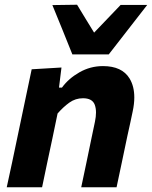

<svg xmlns="http://www.w3.org/2000/svg" viewBox="-20 -792 642 812"><path d="M8.5 0Q20 -54.5 31 -104Q41.5 -154.5 54.5 -216L65 -266Q76 -319.5 88.5 -378Q101 -436.5 114 -499L240 -506.5L229.5 -421.5H242Q270 -460 316 -486.2Q362 -512.5 415.5 -512.5Q496 -512.5 528 -460Q548 -427 548 -380Q548 -352.5 541 -320Q536.5 -298.5 530.8 -271.8Q525 -245 518.5 -216Q505.5 -154 495 -104Q484.5 -53.5 473 0H323.5Q335 -53.5 345.2 -102.8Q355.5 -152 367 -208L381.5 -277Q386 -298.5 386 -316Q386 -335 380.5 -349.5Q370 -376.5 331 -376.5Q299 -376.5 273.2 -358Q247.5 -339.5 223.5 -312L202 -208.5Q190 -152 179.5 -103Q169 -53.5 158 0ZM286 -562Q265 -614.5 244 -666.5Q222.5 -718.5 201.5 -770.5L306 -772Q323.5 -743 341.5 -713.5Q359.5 -684 378 -654Q406.5 -684 434.5 -713Q462.5 -742 490 -771H602.5Q520.5 -666.5 440 -562Z"/></svg>

Font: Heraclito
Style: Bold Italic
Weight: 700
Italic angle: -12°
Designer: Kostas Bartsokas (font) & Cristiano Sobral (main changes)
Foundry: Kostas Bartsokas (font) & Cristiano Sobral (main changes)
Version: Version 1.00;July 8, 2020;FontCreator 13.0.0.2655 64-bit